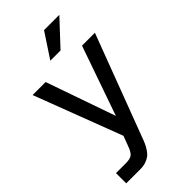

<svg xmlns="http://www.w3.org/2000/svg" viewBox="-283 -803 1075 1075"><g transform="rotate(-45 254.0 -266.0)"><path d="M27.8 200.2V119.1H107.9Q142.1 119.1 156.7 106.2Q171.4 93.3 184.1 57.1L205.1 1L6.8 -520H109.9L253.9 -107.9L397.9 -520H500L273.9 79.1Q265.6 102.5 258.3 118.4Q251 134.3 239.7 151.1Q228.5 168 215.3 177.7Q202.1 187.5 183.1 193.8Q164.1 200.2 140.1 200.2ZM212.9 -585.9 309.1 -731.9H430.2L293.9 -585.9Z"/></g></svg>

Font: Aspekta 450
Style: Regular
Weight: 450
Designer: Ivo Dolenc
Version: Version 2.000